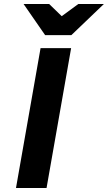

<svg xmlns="http://www.w3.org/2000/svg" viewBox="-20 -941 540 961"><path d="M60 0 183 -700H336L213 0ZM206 -765 98 -921H226L289 -860L372 -921H500L337 -765Z"/></svg>

Font: Overpass Black
Style: Italic
Weight: 900
Italic angle: -10°
Designer: Delve Withrington, Dave Bailey, Thomas Jockin
Foundry: Delve Fonts LLC
Version: Version 4.000